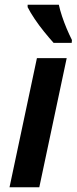

<svg xmlns="http://www.w3.org/2000/svg" viewBox="-20 -786 322 806"><path d="M20 0 135 -542H260L145 0ZM205 -606Q187 -626 165.5 -652.5Q144 -679 125.5 -706.5Q107 -734 96 -756V-766H227Q232 -743 240.5 -717.5Q249 -692 259.5 -667Q270 -642 282 -618L281 -606Z"/></svg>

Font: Noto Sans Display SemiBold
Style: Italic
Weight: 600
Italic angle: -12°
Designer: Monotype Design Team
Foundry: Monotype Imaging Inc.
Version: Version 2.003